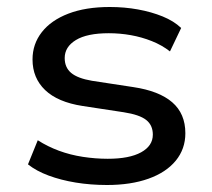

<svg xmlns="http://www.w3.org/2000/svg" viewBox="-20 -520 605 549"><path d="M286 9Q239 9 196.5 2Q154 -5 119 -18Q84 -31 60 -50L88 -119Q116 -101 148.5 -89Q181 -77 217 -71.5Q253 -66 288 -66Q350 -66 383.5 -84.5Q417 -103 417 -135Q417 -162 398 -177Q379 -192 334 -199L216 -217Q145 -228 109 -262.5Q73 -297 73 -350Q73 -394 99.5 -428Q126 -462 175.5 -481Q225 -500 294 -500Q336 -500 374.5 -493Q413 -486 445 -473Q477 -460 498 -440L466 -373Q443 -391 414 -402.5Q385 -414 354 -419.5Q323 -425 291 -425Q229 -425 197 -405.5Q165 -386 165 -354Q165 -327 183.5 -311.5Q202 -296 243 -289L361 -271Q435 -260 472.5 -227.5Q510 -195 510 -139Q510 -94 482.5 -60.5Q455 -27 404.5 -9Q354 9 286 9Z"/></svg>

Font: Nunito Sans 10pt SemiExpanded Medium
Style: Regular
Weight: 500
Width: 6
Designer: Vernon Adams
Foundry: Vernon Adams
Version: Version 3.101;gftools[0.9.27]